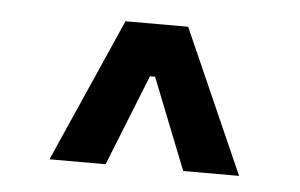

<svg xmlns="http://www.w3.org/2000/svg" viewBox="-32 -744 518 331"><g transform="rotate(5 227.5 -578.5)"><path d="M281.7 -703.1H173.3L63.5 -454.6H160.6L223.6 -612.3H232.4L294.9 -454.6H391.6Z"/></g></svg>

Font: Wand UI Pro Bold
Style: Regular
Weight: 700
Designer: Andreas Faust
Version: Version 1.003;FEAKit 1.0